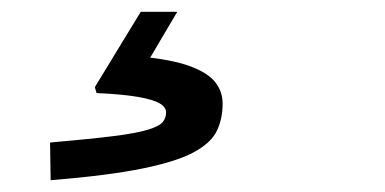

<svg xmlns="http://www.w3.org/2000/svg" viewBox="-20 -41 654 326"><path d="M219 -21H281L206 106L218 55Q271 60 301.5 71Q332 82 345 98Q358 114 358 135Q358 160 348.5 180.5Q339 201 310 217Q281 233 222.5 245Q164 257 66 265L65 201Q134 195 173.5 190Q213 185 232 179Q251 173 256.5 166Q262 159 262 150Q262 141 251 134.5Q240 128 214 123.5Q188 119 144 117L141 107Z"/></svg>

Font: Intel One Mono Light
Style: Italic
Weight: 300
Italic angle: -16°
Monospace: yes
Designer: Fred Shallcrass
Foundry: Frere-Jones Type LLC
Version: Version 1.004